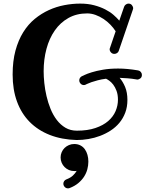

<svg xmlns="http://www.w3.org/2000/svg" viewBox="-20 -746 824 1061"><path d="M738.8 -306.2Q734.9 -306.2 733.9 -307.1Q708.5 -311.5 685.8 -313.2Q663.1 -314.9 641.1 -315.9Q659.2 -294.9 671.6 -264.9Q684.1 -234.9 684.1 -193.8Q684.1 -154.8 672.1 -123.3Q660.2 -91.8 639.6 -67.1Q619.1 -42.5 591.6 -24.7Q564 -6.8 533 4.9Q502 16.6 468.8 22.2Q435.5 27.8 403.8 27.8Q320.8 25.4 255.4 -0.2Q189.9 -25.9 144 -72.3Q98.1 -118.7 74 -184.6Q49.8 -250.5 49.8 -334Q49.8 -408.2 65.4 -466.1Q81.1 -523.9 108.2 -567.6Q135.3 -611.3 171.9 -641.4Q208.5 -671.4 249.8 -690.2Q291 -709 335.4 -717.5Q379.9 -726.1 422.9 -726.1Q465.8 -726.1 500 -717Q534.2 -708 561 -694.3Q587.9 -680.7 607.2 -663.8Q626.5 -647 639.2 -631.8L666 -709Q668.9 -716.8 675.8 -721.4Q682.6 -726.1 689.9 -726.1Q702.1 -726.1 709 -717.5Q715.8 -709 715.8 -700.2Q715.8 -698.7 715.3 -696.5Q714.8 -694.3 713.9 -691.9L636.2 -464.8Q633.8 -457.5 627 -452.9Q620.1 -448.2 611.8 -448.2Q600.6 -448.2 593.3 -456.3Q585.9 -464.4 585.9 -474.1Q585.9 -475.6 586.4 -477.5Q586.9 -479.5 587.9 -481.9L619.1 -573.2Q606.9 -592.3 589.6 -610.1Q572.3 -627.9 551.5 -641.6Q530.8 -655.3 507.8 -663.6Q484.9 -671.9 461.9 -671.9Q403.3 -671.9 358.4 -646.7Q313.5 -621.6 283 -577.9Q252.4 -534.2 236.8 -476.1Q221.2 -418 221.2 -352.1Q221.2 -322.8 224.9 -287.1Q228.5 -251.5 237.1 -214.8Q245.6 -178.2 259.5 -144Q273.4 -109.9 293.9 -83Q314.5 -56.2 341.8 -40Q369.1 -23.9 404.8 -23.9Q464.4 -23.9 507.3 -38.6Q550.3 -53.2 577.9 -77.1Q605.5 -101.1 618.7 -131.8Q631.8 -162.6 631.8 -194.8Q631.8 -223.1 624 -243.9Q616.2 -264.6 605.5 -278.6Q594.7 -292.5 583.5 -300.3Q572.3 -308.1 565.9 -311Q540 -307.6 519.8 -302.2Q499.5 -296.9 485.6 -292Q471.7 -287.1 464.1 -283.4Q456.5 -279.8 456.1 -279.8Q450.7 -275.9 443.8 -275.9Q432.6 -275.9 425.3 -283.9Q418 -292 418 -301.8Q418 -315.9 431.2 -324.2Q432.6 -324.7 446.8 -331.5Q460.9 -338.4 486.6 -346.4Q512.2 -354.5 549.1 -360.8Q585.9 -367.2 632.8 -367.2Q683.1 -367.2 743.2 -356.9Q752 -355.5 758.1 -348.4Q764.2 -341.3 764.2 -332Q764.2 -319.3 755.4 -312.7Q746.6 -306.2 738.8 -306.2ZM468.3 147Q468.3 168 462.6 189.5Q457 210.9 444.6 230.2Q432.1 249.5 412.6 265.9Q393.1 282.2 365.2 293Q362.8 293.9 360.6 294.4Q358.4 294.9 356 294.9Q344.7 294.9 337.4 286.9Q330.1 278.8 330.1 269Q330.1 261.2 334.7 254.6Q339.4 248 347.2 245.1Q369.1 236.8 382.3 224.6Q395.5 212.4 403.8 198.2Q399.9 199.2 397 199.2Q394 199.2 390.1 199.2Q374.5 199.2 360.8 193.4Q347.2 187.5 336.9 177.2Q326.7 167 320.8 153.3Q314.9 139.6 314.9 124Q314.9 108.9 320.8 95.2Q326.7 81.5 336.9 71.5Q347.2 61.5 360.8 55.7Q374.5 49.8 390.1 49.8Q409.7 49.8 424.6 57.6Q439.5 65.4 449 78.9Q458.5 92.3 463.4 109.9Q468.3 127.4 468.3 147Z"/></svg>

Font: Ribeye
Style: Regular
Weight: 400
Designer: Astigmatic (AOETI)
Foundry: Astigmatic (AOETI)
Version: Version 1.000